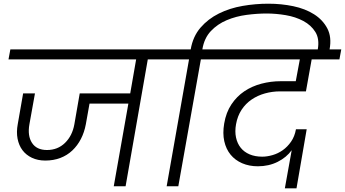

<svg xmlns="http://www.w3.org/2000/svg" viewBox="-20 -1007 1865 1038"><path d="M36 -740H929L919 -686H779L659 0H595L674 -447H464L444 -335Q436 -292 417.5 -256Q399 -220 371 -193.5Q343 -167 306 -153Q269 -139 225 -139Q184 -139 152.5 -154Q121 -169 101.5 -195Q82 -221 75 -257Q68 -293 76 -336L105 -502H169L139 -335Q128 -273 153 -234.5Q178 -196 234 -196Q292 -196 331.5 -234.5Q371 -273 382 -335L411 -502H684L716 -686H26Z M944 0H881L1002 -686H861L871 -740H1011Q1023 -810 1064 -857.5Q1105 -905 1163.5 -934Q1222 -963 1291.5 -975Q1361 -987 1431 -987Q1501 -987 1565.5 -973.5Q1630 -960 1677.5 -930Q1725 -900 1749.5 -853.5Q1774 -807 1762 -741L1759 -724H1696L1698 -740Q1708 -797 1685 -834Q1662 -871 1620 -893.5Q1578 -916 1525 -925Q1472 -934 1421 -934Q1370 -934 1313 -926.5Q1256 -919 1206 -898Q1156 -877 1120 -839Q1084 -801 1074 -740H1216L1206 -686H1066Z M1159 -740H1825L1815 -686H1665L1634 -513H1494Q1452 -513 1412.5 -502Q1373 -491 1340.5 -469Q1308 -447 1286 -413.5Q1264 -380 1256 -335Q1249 -296 1256 -263.5Q1263 -231 1281.5 -208Q1300 -185 1329.5 -172.5Q1359 -160 1398 -160Q1424 -160 1453.5 -168.5Q1483 -177 1508.5 -195Q1534 -213 1553.5 -241Q1573 -269 1580 -308H1638L1583 11H1520L1557 -195Q1529 -156 1481 -132Q1433 -108 1374 -108Q1327 -108 1289 -124.5Q1251 -141 1226.5 -171Q1202 -201 1192.5 -243.5Q1183 -286 1192 -339Q1202 -399 1231 -442.5Q1260 -486 1301 -513.5Q1342 -541 1393 -554.5Q1444 -568 1498 -568H1579L1601 -686H1149Z"/></svg>

Font: SVN-Poppins Light
Style: Italic
Weight: 300
Italic angle: -10°
Designer: Ninad Kale (Devanagari), Jonny Pinhorn (Latin)
Foundry: Indian Type Foundry
Version: Version 3.002 2017; ttfautohint (v1.8.3)